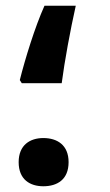

<svg xmlns="http://www.w3.org/2000/svg" viewBox="-20 -633 382 669"><path d="M56 -343H195C205 -420 225 -528 244 -613H135C102 -540 67 -426 49 -354ZM131 16C179 16 219 -7 219 -68C219 -128 179 -152 131 -152C85 -152 45 -128 45 -68C45 -7 85 16 131 16Z"/></svg>

Font: Noto Sans Arabic UI SmBd
Style: Regular
Weight: 600
Designer: Monotype Design Team, Nadine Chahine and Nizar Qandah
Foundry: Monotype Imaging Inc.
Version: Version 2.010